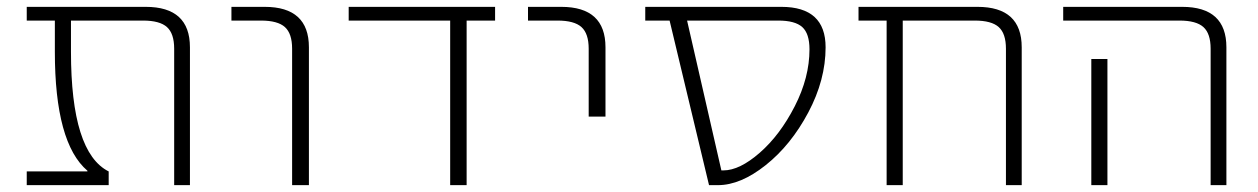

<svg xmlns="http://www.w3.org/2000/svg" viewBox="-20 -540 3670 560"><path d="M534 0H488V-398Q488 -442 467 -461Q446 -480 397 -480H187V-389Q187 -95 297 -40V0H58V-40H235V-42Q140 -123 140 -389V-480H58V-520H405Q534 -520 534 -402Z M655 -480V-520H752Q881 -520 881 -402V0H832V-398Q832 -442 811 -461Q790 -480 741 -480Z M1341 0H1293V-480H997V-520H1424V-480H1341Z M1520 -480V-520H1617Q1746 -520 1746 -402V-200H1697V-398Q1697 -442 1676 -461Q1655 -480 1606 -480Z M2388 -402Q2388 -307 2337.5 -212Q2287 -117 2213.5 -58.5Q2140 0 2074 0H2048L1933 -480H1862V-520H2259Q2388 -520 2388 -402ZM1984 -480 2084 -43H2090Q2137 -43 2196 -94.5Q2255 -146 2298 -230Q2341 -314 2341 -396Q2341 -442 2320 -461Q2299 -480 2250 -480Z M2914 -398Q2914 -442 2893 -461Q2872 -480 2823 -480H2613V0H2566V-480H2484V-520H2831Q2960 -520 2960 -402V0H2914Z M3210 -368V-47V0H3163V-47V-368ZM3081 -480V-520H3428Q3557 -520 3557 -402V0H3511V-398Q3511 -442 3490 -461Q3469 -480 3420 -480Z"/></svg>

Font: Mplus 1p Light
Style: Regular
Weight: 300
Version: Version 1.061